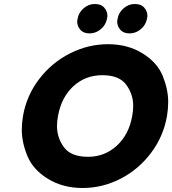

<svg xmlns="http://www.w3.org/2000/svg" viewBox="-20 -933 861 960"><path d="M428 -766Q397 -766 381.5 -784.5Q366 -803 366 -824Q366 -831 368 -839Q373 -870 398 -891.5Q423 -913 454 -913Q486 -913 501.5 -894.5Q517 -876 517 -855Q517 -847 515 -839Q509 -808 484 -787Q459 -766 428 -766ZM628 -766Q597 -766 581.5 -784.5Q566 -803 566 -824Q566 -831 568 -839Q573 -870 598 -891.5Q623 -913 654 -913Q686 -913 701.5 -894.5Q717 -876 717 -855Q717 -847 715 -839Q709 -808 684 -787Q659 -766 628 -766ZM393 7Q294 7 219.5 -39Q145 -85 117 -153Q89 -221 89 -284Q89 -317 95 -353Q113 -456 176 -538Q239 -620 330 -666Q421 -712 520 -712Q619 -712 693 -666Q767 -620 794 -552.5Q821 -485 821 -423Q821 -389 815 -353Q797 -250 734.5 -167.5Q672 -85 582 -39Q492 7 393 7ZM420 -149Q504 -149 564.5 -205Q625 -261 641 -353Q646 -380 646 -404Q646 -462 611 -509.5Q576 -557 492 -557Q407 -557 347 -502Q287 -447 270 -353Q265 -327 265 -303Q265 -244 300 -196.5Q335 -149 420 -149Z"/></svg>

Font: Fz Poppins
Style: Bold Italic
Weight: 700
Italic angle: -10°
Designer: Ninad Kale (Devanagari), Jonny Pinhorn (Latin)
Foundry: Indian Type Foundry
Version: Vit hóa bi Vntype.Com & FontZin.Com